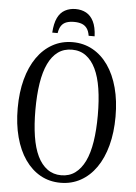

<svg xmlns="http://www.w3.org/2000/svg" viewBox="-60 -937 704 993"><g transform="rotate(5 292.0 -441.0)"><path d="M292 -892Q262 -892 237.5 -879Q213 -866 199 -837Q185 -808 182 -760H210Q214 -785 224 -799Q234 -813 250.5 -819Q267 -825 290 -825Q313 -825 329.5 -819Q346 -813 356.5 -799Q367 -785 371 -760H402Q400 -808 385.5 -837Q371 -866 347 -879Q323 -892 292 -892ZM292 10Q234 10 187.5 -16Q141 -42 107.5 -90Q74 -138 56 -205.5Q38 -273 38 -355Q38 -438 56 -505Q74 -572 107.5 -620Q141 -668 188 -694Q235 -720 292 -720Q349 -720 396 -694Q443 -668 476.5 -620Q510 -572 528 -505Q546 -438 546 -355Q546 -273 528 -205.5Q510 -138 476.5 -90Q443 -42 396 -16Q349 10 292 10ZM292 -29Q334 -29 364.5 -51.5Q395 -74 415 -115.5Q435 -157 444.5 -217.5Q454 -278 454 -355Q454 -432 444.5 -492.5Q435 -553 415 -594.5Q395 -636 364.5 -658.5Q334 -681 292 -681Q250 -681 219.5 -659Q189 -637 169 -595Q149 -553 139.5 -492.5Q130 -432 130 -355Q130 -278 139.5 -217.5Q149 -157 169 -115.5Q189 -74 220 -51.5Q251 -29 292 -29Z"/></g></svg>

Font: Roboto Serif 120pt ExtraCondensed
Style: Regular
Weight: 400
Width: 2
Designer: Greg Gazdowicz
Foundry: Commercial Type
Version: Version 1.008